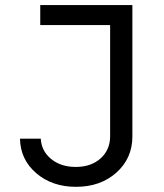

<svg xmlns="http://www.w3.org/2000/svg" viewBox="-20 -720 640 750"><path d="M58.1 -178.2H139.2Q142.1 -129.4 180.2 -98.6Q218.3 -67.9 275.9 -67.9Q335.9 -67.9 373 -101.3Q410.2 -134.8 410.2 -188V-622.1H137.2V-700.2H497.1V-187Q497.1 -101.6 434.8 -45.9Q372.6 9.8 276.9 9.8Q183.6 9.8 121.6 -43.5Q59.6 -96.7 58.1 -178.2Z"/></svg>

Font: CommitMono
Style: Regular
Weight: 400
Monospace: yes
Designer: Eigil Nikolajsen
Foundry: Eigil Nikolajsen
Version: Version 1.143